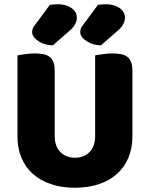

<svg xmlns="http://www.w3.org/2000/svg" viewBox="-20 -866 704 902"><path d="M602 -224Q602 -170 583.5 -125.5Q565 -81 530 -49.5Q495 -18 445 -1Q395 16 332 16Q269 16 219 -1Q169 -18 134 -49.5Q99 -81 80.5 -125.5Q62 -170 62 -224V-606Q73 -608 97 -611.5Q121 -615 143 -615Q166 -615 183.5 -611.5Q201 -608 213 -599Q225 -590 231 -574Q237 -558 237 -532V-227Q237 -179 263.5 -152Q290 -125 332 -125Q375 -125 401 -152Q427 -179 427 -227V-606Q438 -608 462 -611.5Q486 -615 508 -615Q531 -615 548.5 -611.5Q566 -608 578 -599Q590 -590 596 -574Q602 -558 602 -532ZM214 -843Q232 -846 252 -846Q290 -846 315.5 -828.5Q341 -811 341 -782Q341 -750 305 -720L228 -653Q214 -653 197 -657Q180 -661 165.5 -669.5Q151 -678 141 -689.5Q131 -701 131 -716Q131 -731 140 -743ZM440 -843Q458 -846 478 -846Q516 -846 541.5 -828.5Q567 -811 567 -782Q567 -750 531 -720L454 -653Q440 -653 423 -657Q406 -661 391.5 -669.5Q377 -678 367 -689.5Q357 -701 357 -716Q357 -731 366 -743Z"/></svg>

Font: Baloo Cyrillic
Style: Regular
Weight: 400
Designer: Ek Type, Denis Ignatov
Foundry: Ek Type
Version: Version 1.50 July 26, 2019